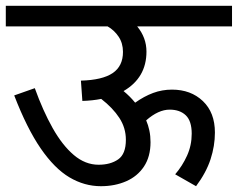

<svg xmlns="http://www.w3.org/2000/svg" viewBox="-20 -642 820 662"><path d="M0 -622H780V-551H453Q485 -512 485 -464Q485 -374 406 -328Q417 -319 427 -309Q437 -299 446 -288Q477 -310 508 -321.5Q539 -333 573 -333Q638 -333 679.5 -293.5Q721 -254 721 -185Q721 -139 706 -93Q691 -47 656 0L584 -41Q609 -70 625 -105.5Q641 -141 641 -181Q641 -225 620.5 -244.5Q600 -264 565 -264Q526 -264 484 -227Q491 -211 495 -192Q499 -173 499 -152Q499 -102 476.5 -68Q454 -34 415 -17Q376 0 328 0Q271 0 219.5 -30.5Q168 -61 120.5 -130Q73 -199 29 -313L100 -338Q128 -260 161.5 -200.5Q195 -141 234.5 -107.5Q274 -74 320 -74Q361 -74 387.5 -92.5Q414 -111 414 -160Q414 -201 391.5 -235.5Q369 -270 329 -301Q299 -295 264 -294L259 -364Q333 -366 368.5 -390Q404 -414 404 -463Q404 -493 389 -515.5Q374 -538 351 -551H0Z"/></svg>

Font: Go Noto Current
Style: Regular
Weight: 400
Designer: Monotype Design Team
Foundry: Monotype Imaging Inc.
Version: Version 2.007; ttfautohint (v1.8) -l 8 -r 50 -G 200 -x 14 -D